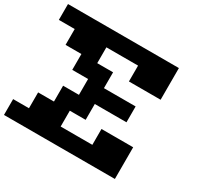

<svg xmlns="http://www.w3.org/2000/svg" viewBox="-179 -1219 1358 1312"><g transform="rotate(30 500.0 -562.5)"><path d="M0 -937.5V-1000H437.5H875V-875V-750H750H625V-812.5V-875H500H375V-812.5V-750H437.5H500V-687.5V-625H625H750V-562.5V-500H625H500V-437.5V-375H437.5H375V-312.5V-250H500H625V-312.5V-375H750H875V-250V-125H437.5H0V-187.5V-250H62.5H125V-312.5V-375H187.5H250V-437.5V-500H312.5H375V-562.5V-625H312.5H250V-687.5V-750H187.5H125V-812.5V-875H62.5H0Z"/></g></svg>

Font: Press Start 2P
Style: Regular
Weight: 500
Monospace: yes
Version: Version 2.14